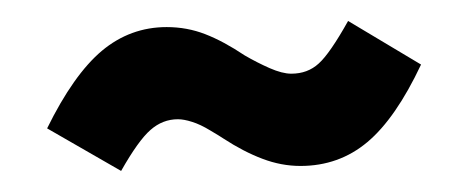

<svg xmlns="http://www.w3.org/2000/svg" viewBox="-20 -362 459 185"><path d="M25.4 -238.3Q50.8 -290 78.1 -313Q105.5 -335.9 140.6 -335.9Q160.2 -335.9 177.7 -329.1Q195.3 -322.3 215.8 -308.6Q227.5 -301.8 239.7 -296.4Q252 -291 260.7 -291Q276.4 -291 287.1 -300.8Q297.9 -310.5 315.4 -341.8L385.7 -299.8Q361.3 -248 334 -225.1Q306.6 -202.1 269.5 -202.1Q251 -202.1 232.9 -209Q214.8 -215.8 195.3 -228.5Q192.4 -230.5 182.6 -236.3Q172.9 -242.2 165 -244.6Q157.2 -247.1 151.4 -247.1Q136.7 -247.1 125 -236.8Q113.3 -226.6 96.7 -197.3Z"/></svg>

Font: Altinn-DIN Condensed
Style: DINCondensed-Bold
Weight: 700
Width: 3
Designer: Charles Nix
Foundry: Altinn
Version: Version 2.00